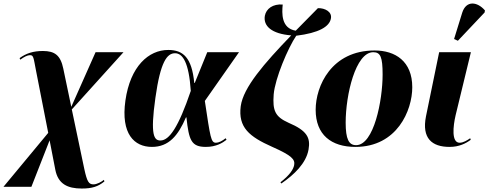

<svg xmlns="http://www.w3.org/2000/svg" viewBox="-53 -837 2816 1107"><path d="M418 250C478 250 512 239 549 209L546 200C533 211 506 226 486 226C459 226 449 211 433 137L361 -206L659 -536H498L358 -221L312 -441C296 -519 262 -543 194 -543C140 -543 98 -530 60 -502L64 -493C86 -509 105 -519 120 -519C141 -519 140 -505 155 -428L225 -71L-33 240H128L233 -28L266 142C282 224 337 250 418 250Z M823 10C920 10 974 -55 1019 -160H1022C1036 -28 1050 10 1134 10C1193 10 1230 -13 1253 -31L1248 -40C1228 -24 1208 -14 1192 -14C1163 -14 1160 -43 1128 -255L1325 -536H1142L1070 -359H1067C1053 -505 1003 -549 917 -549C804 -549 698 -455 670 -257C643 -65 721 10 823 10ZM872 -27C836 -27 812 -55 843 -273C872 -481 910 -530 956 -530C1000 -530 1036 -478 1047 -313C976 -104 923 -27 872 -27Z M1569 221C1642 171 1712 105 1726 25C1738 -43 1717 -84 1611 -129C1533 -164 1518 -199 1525 -293C1533 -385 1607 -560 1655 -631C1785 -647 1847 -683 1855 -731C1862 -768 1822 -791 1780 -790C1736 -745 1693 -702 1652 -660C1568 -674 1572 -760 1577 -811C1520 -815 1482 -787 1474 -746C1464 -687 1513 -642 1626 -633C1469 -470 1350 -333 1335 -225C1319 -102 1385 -49 1515 9C1630 60 1649 82 1643 115C1638 139 1621 169 1564 214Z M1996 10C2237 10 2324 -201 2324 -334C2324 -484 2226 -546 2107 -546C1858 -546 1767 -341 1767 -204C1767 -60 1857 10 1996 10ZM2000 0C1958 0 1940 -35 1940 -130C1940 -290 1997 -536 2099 -536C2141 -536 2153 -508 2153 -407C2153 -259 2103 0 2000 0Z M2587 -602 2741 -765 2743 -777C2699 -828 2635 -836 2612 -764L2565 -612ZM2539 10C2594 10 2633 -10 2661 -31L2658 -40C2642 -29 2619 -14 2597 -14C2549 -14 2559 -109 2574 -173L2662 -536H2479L2403 -166C2378 -40 2437 10 2539 10Z"/></svg>

Font: Noto Serif Display ExtraBold
Style: Italic
Weight: 800
Italic angle: -12°
Designer: Monotype Design Team
Foundry: Monotype Imaging Inc.
Version: Version 2.009